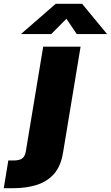

<svg xmlns="http://www.w3.org/2000/svg" viewBox="-134 -784 581 1008"><path d="M92.8 -539.1H289.1L196.8 18.6Q185.1 88.4 149.9 128.7Q114.7 168.9 59.6 186.5Q4.4 204.1 -66.4 204.1H-114.3L-90.3 58.6H-64.9Q-31.2 58.6 -16.8 47.4Q-2.4 36.1 1.5 11.2ZM134.8 -605H-22L-21.5 -607.4L158.7 -764.2H296.9L426.3 -607.4V-605H269L214.8 -685.5Z"/></svg>

Font: Inter 18pt Black
Style: Italic
Weight: 900
Italic angle: -9.3988°
Designer: Rasmus Andersson
Foundry: rsms
Version: Version 4.001;git-66647c0bb